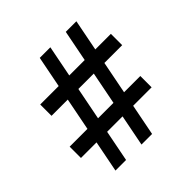

<svg xmlns="http://www.w3.org/2000/svg" viewBox="-201 -976 1153 1153"><g transform="rotate(-45 375.0 -400.0)"><path d="M231 0H141L298 -800H388ZM452 0H362L519 -800H609ZM702 -600V-504H102V-600ZM648 -296V-200H48V-296Z"/></g></svg>

Font: Martian Mono VF sWd Rg
Style: Regular
Weight: 400
Width: 6
Monospace: yes
Designer: Roman Shamin
Foundry: Evil Martians
Version: Version 1.100